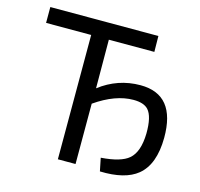

<svg xmlns="http://www.w3.org/2000/svg" viewBox="-102 -799 950 913"><g transform="rotate(15 373.5 -343.0)"><path d="M346 -373Q436 -442 547 -442Q721 -442 720 -229Q719 -98 651 -42Q590 8 466 4L453 -60Q551 -67 589 -100Q631 -136 633 -227Q634 -311 606 -342Q584 -366 533 -366Q444 -366 345 -297V0H258V-612H36V-690H568L569 -612H345Z"/></g></svg>

Font: Taylor Sans
Style: Regular
Weight: 400
Italic angle: -8°
Designer: Natanael Gama
Version: Version 1.001 September 8, 2015